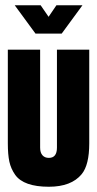

<svg xmlns="http://www.w3.org/2000/svg" viewBox="-20 -711 370 731"><path d="M166 0Q70.8 0 38.1 -44.9Q21.5 -68.4 15.6 -95.7Q9.8 -123 9.8 -165V-522H132.8V-148.9Q132.8 -129.9 141.6 -119.9Q150.4 -109.9 166 -109.9Q196.8 -109.9 196.8 -148.9V-522H319.8V-165Q319.8 -83 291 -47.9Q251.5 0 166 0ZM36.1 -690.9H134.8L165 -647L194.8 -690.9H293.9L214.8 -583H115.2Z"/></svg>

Font: Quaderni
Style: Regular
Weight: 400
Designer: Romain Laurent, Daphné Lejeune, Alexandre D’Hubert
Foundry: ESAD Valence
Version: Version 1.000;FEAKit 1.0